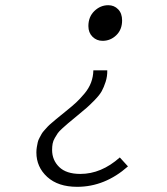

<svg xmlns="http://www.w3.org/2000/svg" viewBox="-20 -514 640 734"><path d="M372.1 -357.9Q349.6 -357.9 333.7 -373.5Q317.9 -389.2 317.9 -414.1Q317.9 -449.7 340.8 -471.9Q363.8 -494.1 394 -494.1Q416.5 -494.1 431.6 -478.5Q446.8 -462.9 446.8 -436Q446.8 -400.9 424.6 -379.4Q402.3 -357.9 372.1 -357.9ZM274.9 200.2Q202.1 200.2 160.6 162.4Q119.1 124.5 119.1 68.8Q119.1 58.1 120.8 48.1Q122.6 38.1 124.3 30Q126 22 131.1 12.7Q136.2 3.4 139.2 -2.2Q142.1 -7.8 150.4 -16.8Q158.7 -25.9 162.6 -30.3Q166.5 -34.7 178 -44.4Q189.5 -54.2 194.1 -58.1Q198.7 -62 212.6 -73.2Q226.6 -84.5 231.9 -88.9Q256.3 -108.4 271 -122.1Q285.6 -135.7 302.7 -156Q319.8 -176.3 328.1 -198.5Q336.4 -220.7 336.9 -245.1H390.1Q390.6 -222.2 383.8 -201.2Q377 -180.2 368.9 -165.5Q360.8 -150.9 342.3 -131.8Q323.7 -112.8 312 -102.5Q300.3 -92.3 275.4 -71.8Q270 -67.4 267.1 -64.9Q246.6 -47.9 239.7 -42.2Q232.9 -36.6 219 -23.9Q205.1 -11.2 200.7 -4.6Q196.3 2 189.7 13.2Q183.1 24.4 181.2 35.2Q179.2 45.9 179.2 59.1Q179.2 98.1 206.3 124.5Q233.4 150.9 287.1 150.9Q367.2 150.9 438 87.9L469.2 122.1Q380.9 200.2 274.9 200.2Z"/></svg>

Font: Office Code Pro D Light Italic
Style: Regular
Weight: 300
Italic angle: -9°
Designer: Nathan Rutzky & Paul D. Hunt
Foundry: Adobe Systems Incorporated
Version: Version 1.004;PS 001.004;hotconv 1.0.70;makeotf.lib2.5.58329